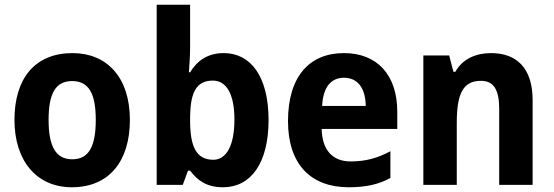

<svg xmlns="http://www.w3.org/2000/svg" viewBox="-20 -831 2336 810"><path d="M528 -325C528 -507 429 -607 286 -607C128 -607 41 -501 41 -325C41 -153 134 -41 283 -41C443 -41 528 -154 528 -325ZM185 -325C185 -436 214 -489 284 -489C355 -489 384 -436 384 -325C384 -214 355 -159 285 -159C215 -159 185 -214 185 -325Z M782 -629V-811H641V-51H751L773 -111H782C814 -69 852 -41 921 -41C1038 -41 1113 -142 1113 -325C1113 -508 1038 -607 924 -607C856 -607 812 -575 782 -526H777C779 -554 782 -596 782 -629ZM878 -491C934 -491 969 -436 969 -327C969 -215 934 -157 880 -157C807 -157 782 -214 782 -323V-342C784 -439 807 -491 878 -491Z M1431 -607C1286 -607 1195 -509 1195 -320C1195 -138 1291 -41 1451 -41C1524 -41 1577 -53 1627 -80V-193C1571 -163 1521 -150 1459 -150C1383 -150 1339 -198 1337 -287H1656V-360C1656 -515 1571 -607 1431 -607ZM1431 -503C1493 -503 1522 -454 1523 -384H1339C1343 -468 1380 -503 1431 -503Z M2052 -607C1990 -607 1932 -584 1901 -528H1893L1875 -597H1766V-51H1907V-311C1907 -432 1931 -490 2009 -490C2064 -490 2086 -450 2086 -372V-51H2227V-409C2227 -544 2159 -607 2052 -607Z"/></svg>

Font: Noto Sans Tamil UI SemiCondensed
Style: Bold
Weight: 700
Width: 4
Designer: Jelle Bosma - Monotype Design Team
Foundry: Monotype Imaging Inc.
Version: Version 2.004